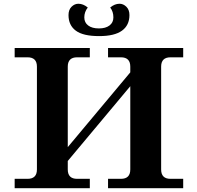

<svg xmlns="http://www.w3.org/2000/svg" viewBox="-20 -983 1031 1003"><path d="M660.6 -605V-634.8Q660.6 -683.6 611.8 -683.6H544.4V-732.4H937V-683.6H870.6Q821.8 -683.6 821.8 -634.8V-97.7Q821.8 -48.8 870.6 -48.8H937V0H544.4V-48.8H611.8Q660.6 -48.8 660.6 -97.7V-532.7L334 -142.1V-97.7Q334 -48.8 382.8 -48.8H449.2V0H56.6V-48.8H124Q172.9 -48.8 172.9 -97.7V-634.8Q172.9 -683.6 124 -683.6H56.6V-732.4H449.2V-683.6H382.8Q334 -683.6 334 -634.8V-214.4ZM498 -794.4Q414.1 -794.4 376 -822.8Q337.9 -851.1 337.9 -904.3Q337.9 -932.1 353.8 -947.8Q369.6 -963.4 389.6 -963.4Q414.6 -963.4 438.5 -943.8Q420.4 -920.4 420.4 -892.1Q420.4 -865.2 440.7 -849.9Q460.9 -834.5 496.6 -834.5Q531.7 -834.5 552 -849.9Q572.3 -865.2 572.3 -892.1Q572.3 -922.4 555.7 -943.8Q579.1 -963.4 604.5 -963.4Q624 -963.4 640.1 -947.8Q656.2 -932.1 656.2 -904.3Q656.2 -851.1 617.2 -822.8Q578.1 -794.4 498 -794.4Z"/></svg>

Font: Munson
Style: Bold
Weight: 700
Designer: Paul James MIller
Foundry: High-Logic / Made with FontCreator
Version: Version 2.10;May 5, 2019;FontCreator 11.5.0.2430 64-bit